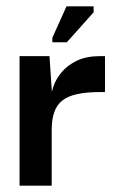

<svg xmlns="http://www.w3.org/2000/svg" viewBox="-20 -589 378 609"><path d="M42 0V-411H137L145 -291L144 -203V0ZM144 -177 141 -268Q141 -289 149 -313.5Q157 -338 175.5 -360Q194 -382 224 -396.5Q254 -411 298 -411H313V-297H298Q255 -297 225 -290.5Q195 -284 177.5 -270Q160 -256 152 -233Q144 -210 144 -177ZM192 -455H146V-469L191 -569H277V-550Z"/></svg>

Font: Darker Grotesque
Style: Bold
Weight: 700
Designer: Gabriel Lam
Foundry: TypeRant
Version: Version 1.000;gftools[0.9.28]